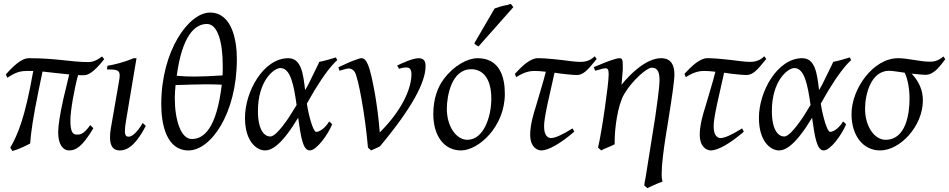

<svg xmlns="http://www.w3.org/2000/svg" viewBox="-20 -758 4909 993"><path d="M463 -95 447 -111C411 -62 395 -62 378 -62C358 -62 344 -72 344 -136C344 -183 364 -299 384 -370C389 -369 393 -369 398 -369H413C434 -369 462 -380 519 -452L508 -466C472 -439 451 -437 437 -437C346 -437 274 -457 129 -457C105 -457 71 -442 10 -373L18 -356C47 -374 72 -391 117 -391H152C109 -148 73 -64 33 6C34 6 44 22 44 23C82 13 127 -11 136 -16C139 -65 151 -152 180 -292L200 -388C269 -381 283 -378 338 -373L308 -248C289 -162 281 -109 281 -74C281 0 314 20 336 20C371 20 403 5 463 -95Z M734 -107 718 -122C687 -68 660 -51 646 -51C635 -51 626 -54 626 -81C626 -94 628 -114 633 -141L686 -457H671C620 -435 564 -422 536 -418L533 -399C583 -399 599 -396 599 -368C599 -356 596 -339 592 -317L553 -93C550 -76 549 -61 549 -48C549 -3 565 20 599 20C626 20 673 11 734 -107Z M1132 -417C1132 -401 1132 -385 1131 -368C1074 -364 1016 -362 987 -362C957 -362 926 -363 894 -366C922 -574 988 -634 1050 -634C1106 -634 1132 -541 1132 -417ZM884 -251C884 -273 886 -295 888 -318C952 -320 1016 -322 1048 -322C1075 -322 1101 -321 1127 -320C1100 -93 1034 -39 972 -39C916 -39 884 -136 884 -251ZM814 -219C814 -112 842 20 955 20C1069 20 1205 -168 1205 -453C1205 -545 1182 -693 1066 -693C957 -693 814 -497 814 -219Z M1314 -185C1314 -339 1396 -406 1430 -406C1482 -406 1499 -322 1514 -215L1475 -152C1428 -83 1397 -52 1378 -52C1352 -52 1314 -77 1314 -185ZM1717 -461 1673 -448C1659 -444 1645 -441 1631 -438C1628 -431 1625 -422 1619 -412L1582 -336C1575 -321 1567 -307 1558 -292C1548 -378 1538 -457 1471 -457C1343 -457 1247 -285 1247 -149C1247 -24 1309 20 1351 20C1385 20 1437 -8 1522 -149C1536 -51 1546 20 1582 20C1617 20 1675 -60 1698 -115C1689 -124 1691 -124 1682 -130C1674 -113 1642 -76 1615 -76C1600 -76 1577 -157 1567 -222L1605 -288C1656 -372 1695 -421 1724 -447C1721 -452 1722 -453 1717 -461Z M2145 -457C2115 -457 2056 -430 2034 -419L2044 -402C2055 -406 2067 -409 2083 -409C2098 -409 2108 -400 2108 -374C2108 -314 2074 -203 1944 -73C1939 -140 1930 -209 1920 -268C1893 -419 1877 -457 1849 -457C1845 -457 1839 -456 1832 -453L1804 -443C1793 -439 1782 -434 1769 -428L1730 -410L1736 -392C1738 -392 1740 -394 1756 -398L1771 -402C1776 -403 1780 -404 1783 -404C1790 -404 1804 -402 1815 -385C1833 -356 1869 -161 1883 5L1899 20C1904 18 1933 5 1935 4L1945 -1C2112 -201 2181 -333 2181 -416C2181 -439 2174 -457 2145 -457Z M2417 -400C2470 -400 2521 -362 2521 -247C2521 -153 2481 -35 2397 -35C2339 -35 2291 -105 2291 -195C2291 -264 2316 -400 2417 -400ZM2591 -273C2591 -362 2563 -457 2450 -457C2400 -457 2329 -421 2275 -349C2242 -305 2221 -244 2221 -168C2221 -54 2278 20 2364 20C2455 20 2591 -103 2591 -273ZM2455 -518 2635 -721 2622 -738C2617 -736 2610 -734 2603 -732C2584 -730 2545 -717 2538 -714L2433 -534C2442 -524 2446 -522 2455 -518Z M2950 -77 2941 -94C2889 -61 2851 -44 2829 -44C2815 -44 2794 -56 2794 -103C2794 -126 2797 -149 2811 -217L2848 -382C2883 -376 2942 -370 2965 -370C2996 -370 3023 -401 3041 -423L3066 -453L3056 -467C3048 -460 3027 -438 2984 -438C2971 -438 2956 -439 2939 -441L2882 -448C2809 -456 2784 -457 2760 -457C2724 -457 2681 -415 2670 -404L2643 -376L2650 -359C2697 -390 2729 -391 2745 -391H2748C2759 -391 2776 -390 2803 -387C2795 -355 2786 -324 2777 -294L2751 -206C2741 -175 2722 -113 2722 -62C2722 2 2757 20 2780 20C2814 20 2876 -13 2950 -77Z M3073 5 3089 20 3105 12C3120 5 3128 3 3143 -4L3159 -12V-29C3159 -89 3173 -211 3208 -271C3249 -341 3325 -408 3351 -408C3383 -408 3391 -382 3391 -342C3391 -304 3374 -192 3369 -154L3319 160C3315 178 3313 192 3312 201L3328 215C3332 213 3384 188 3407 181C3404 174 3402 162 3402 142C3402 44 3441 -152 3451 -230L3460 -292C3464 -324 3468 -356 3468 -372C3468 -417 3454 -457 3399 -457C3324 -457 3241 -378 3194 -319C3195 -323 3195 -329 3196 -337L3198 -362C3200 -386 3201 -394 3201 -402C3201 -448 3201 -457 3182 -457C3168 -457 3113 -437 3093 -428L3051 -411L3058 -392L3064 -394L3080 -398C3089 -401 3104 -405 3110 -405C3124 -405 3128 -398 3128 -372C3128 -325 3093 -78 3073 5Z M3827 -77 3818 -94C3766 -61 3728 -44 3706 -44C3692 -44 3671 -56 3671 -103C3671 -126 3674 -149 3688 -217L3725 -382C3760 -376 3819 -370 3842 -370C3873 -370 3900 -401 3918 -423L3943 -453L3933 -467C3925 -460 3904 -438 3861 -438C3848 -438 3833 -439 3816 -441L3759 -448C3686 -456 3661 -457 3637 -457C3601 -457 3558 -415 3547 -404L3520 -376L3527 -359C3574 -390 3606 -391 3622 -391H3625C3636 -391 3653 -390 3680 -387C3672 -355 3663 -324 3654 -294L3628 -206C3618 -175 3599 -113 3599 -62C3599 2 3634 20 3657 20C3691 20 3753 -13 3827 -77Z M3972 -185C3972 -339 4054 -406 4088 -406C4140 -406 4157 -322 4172 -215L4133 -152C4086 -83 4055 -52 4036 -52C4010 -52 3972 -77 3972 -185ZM4375 -461 4331 -448C4317 -444 4303 -441 4289 -438C4286 -431 4283 -422 4277 -412L4240 -336C4233 -321 4225 -307 4216 -292C4206 -378 4196 -457 4129 -457C4001 -457 3905 -285 3905 -149C3905 -24 3967 20 4009 20C4043 20 4095 -8 4180 -149C4194 -51 4204 20 4240 20C4275 20 4333 -60 4356 -115C4347 -124 4349 -124 4340 -130C4332 -113 4300 -76 4273 -76C4258 -76 4235 -157 4225 -222L4263 -288C4314 -372 4353 -421 4382 -447C4379 -452 4380 -453 4375 -461Z M4645 -406 4646 -405C4644 -406 4644 -406 4645 -406ZM4560 -35C4502 -35 4454 -105 4454 -195C4454 -270 4484 -392 4579 -392C4585 -392 4595 -391 4610 -389L4659 -382C4675 -348 4684 -299 4684 -248C4684 -166 4664 -35 4560 -35ZM4787 -439C4774 -439 4761 -440 4748 -442L4666 -454C4652 -456 4638 -457 4625 -457C4496 -457 4384 -299 4384 -168C4384 -56 4444 20 4532 20C4635 20 4753 -105 4753 -239C4753 -294 4731 -339 4695 -377C4739 -373 4753 -371 4768 -371C4799 -371 4828 -399 4846 -422L4869 -452L4859 -466C4831 -441 4805 -439 4792 -439Z"/></svg>

Font: Temporarium
Style: Italic
Weight: 400
Italic angle: -7°
Version: Version 1.1